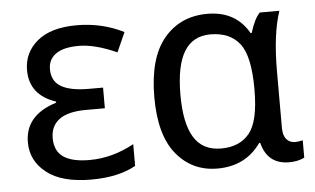

<svg xmlns="http://www.w3.org/2000/svg" viewBox="-44 -613 1127 687"><g transform="rotate(-5 519.5 -269.5)"><path d="M328.1 -316.4V-242.2H261.7Q195.3 -242.2 164.1 -218.8Q132.8 -195.3 132.8 -152.3Q132.8 -105.5 164.1 -84Q195.3 -62.5 257.8 -62.5Q339.8 -62.5 418 -105.5V-27.3Q355.5 7.8 257.8 7.8Q152.3 7.8 97.7 -35.2Q43 -78.1 43 -144.5Q43 -242.2 156.2 -277.3V-281.2Q62.5 -312.5 62.5 -402.3Q62.5 -464.8 111.3 -505.9Q160.2 -546.9 253.9 -546.9Q343.8 -546.9 421.9 -507.8L390.6 -437.5Q312.5 -472.7 253.9 -472.7Q199.2 -472.7 171.9 -453.1Q144.5 -433.6 144.5 -398.4Q144.5 -355.5 177.7 -335.9Q210.9 -316.4 277.3 -316.4Z M871.1 -464.8H875Q890.6 -515.6 910.2 -535.2H980.5Q953.1 -453.1 953.1 -320.3V-117.2Q953.1 -89.8 964.8 -76.2Q976.6 -62.5 996.1 -62.5Q1007.8 -62.5 1023.4 -66.4V-3.9Q1000 7.8 968.8 7.8Q890.6 7.8 871.1 -70.3H867.2Q812.5 7.8 710.9 7.8Q621.1 7.8 564.5 -60.5Q507.8 -128.9 507.8 -265.6Q507.8 -406.2 566.4 -476.6Q625 -546.9 722.7 -546.9Q824.2 -546.9 871.1 -464.8ZM867.2 -261.7V-265.6Q867.2 -382.8 832 -427.7Q796.9 -472.7 726.6 -472.7Q664.1 -472.7 632.8 -421.9Q601.6 -371.1 601.6 -265.6Q601.6 -164.1 632.8 -113.3Q664.1 -62.5 730.5 -62.5Q796.9 -62.5 832 -105.5Q867.2 -148.4 867.2 -261.7Z"/></g></svg>

Font: Droid Sans Fallback
Style: Regular
Weight: 400
Designer: Steve Matteson
Foundry: Ascender Corporation
Version: 3.00 (Khmer version)